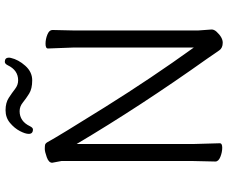

<svg xmlns="http://www.w3.org/2000/svg" viewBox="-92 -818 923 778"><g transform="rotate(-90 369.0 -428.5)"><path d="M106 -641 99 -678Q99 -692 121.5 -700Q144 -708 154.5 -708Q165 -708 171 -707Q177 -706 182 -698Q207 -652 324.5 -464Q442 -276 566 -104V-589L562 -695Q562 -705 581 -705Q600 -705 618.5 -697.5Q637 -690 637 -677L635 -588V-87L639 -32Q639 -22 630 -12Q607 13 585.5 13Q564 13 554.5 -1Q545 -15 520 -51Q328 -321 175 -579V-105L178 1Q178 11 160 11Q142 11 123 3.5Q104 -4 104 -17L106 -106ZM524 -846Q517 -815 492 -787Q467 -759 433 -759Q399 -759 379 -771.5Q359 -784 343 -797Q327 -810 308 -810Q267 -810 247 -768Q241 -756 234 -756Q216 -756 216 -773Q216 -787 227.5 -809Q239 -831 260.5 -849Q282 -867 312 -867Q342 -867 362 -854Q382 -841 398 -828.5Q414 -816 433 -816Q474 -816 494 -858Q500 -870 508 -870Q525 -870 525 -853Q525 -849 524 -846Z"/></g></svg>

Font: LXGW WenKai Lite
Style: Regular
Weight: 400
Designer: LXGW / Fontworks Inc.
Foundry: LXGW / Fontworks Inc.
Version: Version 1.511; March 25, 2025